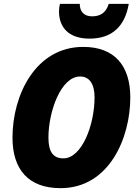

<svg xmlns="http://www.w3.org/2000/svg" viewBox="-20 -969 717 999"><path d="M446 -768C563 -768 630 -832 650 -949H546C530 -898 497 -884 459 -884C417 -884 395 -909 395 -949H292C289 -938 287 -924 287 -910C287 -825 339 -768 446 -768ZM295 10C548 10 658 -251 658 -462C658 -626 577 -725 413 -725C166 -725 45 -476 45 -253C45 -87 128 10 295 10ZM310 -145C258 -145 232 -177 232 -253C232 -387 296 -571 397 -571C445 -571 472 -532 472 -463C472 -317 405 -145 310 -145Z"/></svg>

Font: Noto Sans SemiCondensed Black
Style: Italic
Weight: 900
Width: 4
Italic angle: -12°
Designer: Monotype Design Team
Foundry: Monotype Imaging Inc.
Version: Version 2.013